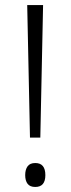

<svg xmlns="http://www.w3.org/2000/svg" viewBox="-20 -734 280 762"><path d="M140 -188H99L88 -714H151ZM80 -39Q80 -61 89.5 -74Q99 -87 120 -87Q160 -87 160 -39Q160 8 120 8Q99 8 89.5 -4.5Q80 -17 80 -39Z"/></svg>

Font: Noto Sans Sinhala ExtraCondensed Light
Style: Regular
Weight: 300
Width: 2
Designer: Jelle Bosma - Monotype Design Team
Foundry: Monotype Imaging Inc.
Version: Version 2.006; ttfautohint (v1.8.4.7-5d5b)